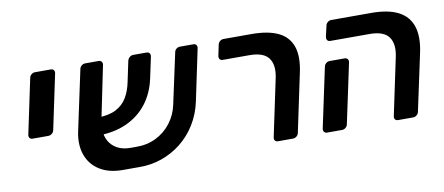

<svg xmlns="http://www.w3.org/2000/svg" viewBox="-57 -779 2299 995"><g transform="rotate(-10 1092.5 -282.0)"><path d="M88 -234Q78 -234 73 -241Q68 -248 70 -258L131 -547Q133 -557 141.5 -564Q150 -571 160 -571H243Q254 -571 259 -564Q264 -557 262 -547L201 -258Q199 -248 190 -241Q181 -234 171 -234Z M608 -99Q667 -98 714.5 -121.5Q762 -145 794 -187Q826 -229 837 -283L894 -547Q896 -558 904.5 -564.5Q913 -571 923 -571H994Q1004 -571 1009 -564Q1014 -557 1012 -547L955 -276Q941 -211 908 -158Q875 -105 828 -68Q781 -31 724.5 -11.5Q668 8 606 7H521Q448 7 399.5 -23.5Q351 -54 332 -107.5Q313 -161 327 -229L395 -547Q397 -557 405.5 -564Q414 -571 424 -571H495Q505 -571 510.5 -564.5Q516 -558 514 -547L458 -275Q440 -190 475.5 -144.5Q511 -99 580 -99ZM422 -191 440 -283Q500 -284 537 -303.5Q574 -323 594.5 -357.5Q615 -392 624 -437L647 -546Q650 -557 658.5 -564Q667 -571 677 -571H747Q758 -571 763 -564Q768 -557 766 -546L742 -434Q726 -360 684 -305.5Q642 -251 576 -221Q510 -191 422 -191Z M1339 0Q1328 0 1323 -6.5Q1318 -13 1320 -24L1383 -322Q1398 -390 1371.5 -427.5Q1345 -465 1270 -465H1130Q1119 -465 1114 -472Q1109 -479 1111 -490L1123 -547Q1125 -557 1133.5 -564Q1142 -571 1153 -571H1299Q1387 -571 1440 -545.5Q1493 -520 1511.5 -466Q1530 -412 1511 -327L1447 -24Q1445 -14 1436.5 -7Q1428 0 1417 0Z M1971 0Q1960 0 1955 -6.5Q1950 -13 1952 -24L2015 -322Q2030 -390 2003.5 -427.5Q1977 -465 1902 -465H1696Q1685 -465 1680 -472Q1675 -479 1677 -490L1690 -547Q1692 -557 1700.5 -564Q1709 -571 1719 -571H1930Q2018 -571 2071 -544Q2124 -517 2142.5 -462Q2161 -407 2143 -323L2079 -24Q2077 -14 2068.5 -7Q2060 0 2049 0ZM1597 0Q1587 0 1581.5 -7Q1576 -14 1578 -24L1645 -339Q1647 -349 1655.5 -356Q1664 -363 1674 -363H1753Q1763 -363 1768.5 -356Q1774 -349 1772 -339L1705 -24Q1703 -14 1694.5 -7Q1686 0 1676 0Z"/></g></svg>

Font: Rubik Medium
Style: Italic
Weight: 500
Italic angle: -12°
Designer: Hubert and Fischer
Foundry: Hubert and Fischer
Version: Version 2.300;gftools[0.9.30]